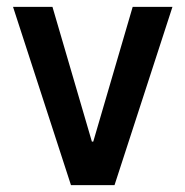

<svg xmlns="http://www.w3.org/2000/svg" viewBox="-20 -540 540 560"><path d="M187 0 18 -520H133L248 -127H252L367 -520H483L314 0Z"/></svg>

Font: M PLUS 1 Code Medium
Style: Regular
Weight: 500
Designer: Coji Morishita
Foundry: UNDERFOREST DESIGN
Version: Version 1.002